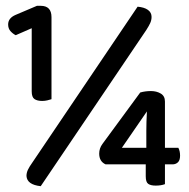

<svg xmlns="http://www.w3.org/2000/svg" viewBox="-20 -634 650 660"><path d="M89 -537 34 -513Q24 -518 16 -527Q8 -536 8 -550Q8 -572 34 -583L107 -614H120Q157 -614 157 -575V-293Q151 -291 142.5 -289Q134 -287 125 -287Q108 -287 98.5 -293.5Q89 -300 89 -320ZM481 -69H343Q321 -79 321 -106Q321 -124 332 -139L462 -316Q479 -321 499 -321Q518 -321 532.5 -312.5Q547 -304 547 -285V-126H593Q599 -115 599 -99Q599 -83 591.5 -76Q584 -69 573 -69H547V-1Q534 4 515 4Q498 4 489.5 -2Q481 -8 481 -28ZM483 -184Q483 -197 483.5 -215.5Q484 -234 485 -251L399 -126H483ZM453 -611Q476 -609 488.5 -600Q501 -591 501 -576Q501 -565 496.5 -555Q492 -545 483 -531L120 6Q73 1 71 -29Q71 -40 76 -50.5Q81 -61 91 -75Z"/></svg>

Font: Baloo Chettan 2 Medium
Style: Regular
Weight: 500
Designer: Maithili Shingre, Unnati Kotecha and Ek Type
Foundry: Ek Type
Version: Version 1.640;hotconv 1.0.111;makeotfexe 2.5.65597; ttfautoh